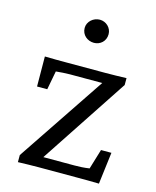

<svg xmlns="http://www.w3.org/2000/svg" viewBox="-111 -812 724 891"><g transform="rotate(15 250.5 -366.5)"><path d="M258 -624C288 -624 314 -646 314 -680C314 -711 288 -735 258 -735C227 -735 199 -711 199 -680C199 -646 227 -624 258 -624ZM55 -504 56 -360H105L122 -450C143 -452 169 -454 189 -454H344L61 -32V2C93 1 128 0 160 0H346C378 0 411 0 450 1L469 -152H419L390 -56C364 -52 340 -51 318 -51H169L447 -472V-505C413 -504 379 -503 346 -503H156C125 -503 93 -503 55 -504Z"/></g></svg>

Font: TPK Tissa Web Quiz
Style: Regular
Weight: 400
Designer: Jacques Le Bailly, Suppakit Chalermlarp | Katatrad Co.,Ltd.
Foundry: Jacques Le Bailly, Cadson Demak Co.,Ltd.
Version: Version 5.000;Glyphs 3.1.2 (3151)